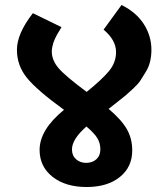

<svg xmlns="http://www.w3.org/2000/svg" viewBox="-20 -739 675 771"><path d="M588 -539Q588 -515 583 -493Q578 -471 565.5 -450.5Q553 -430 544 -416Q535 -402 514 -382.5Q493 -363 484 -355.5Q475 -348 449.5 -328Q424 -308 419 -304Q417 -302 416 -302Q467 -259 489 -221Q511 -183 511 -135Q511 -68 461 -28Q411 12 328 12Q243 12 191 -29Q139 -70 139 -137Q139 -218 237 -298Q128 -377 88 -426.5Q48 -476 48 -539Q48 -604 112 -686L227 -630Q224 -625 217.5 -614Q211 -603 208 -598Q205 -593 200.5 -583Q196 -573 194 -566.5Q192 -560 190 -550.5Q188 -541 188 -532Q188 -497 215.5 -465Q243 -433 328 -370Q390 -420 418 -454Q446 -488 446 -530Q446 -578 396 -620L468 -719Q528 -689 558 -641.5Q588 -594 588 -539ZM327 -231Q269 -180 269 -139Q269 -114 285.5 -99.5Q302 -85 326 -85Q351 -85 367 -99.5Q383 -114 383 -139Q383 -164 371 -184Q359 -204 327 -231Z"/></svg>

Font: FiraGO
Style: Bold
Weight: 700
Designer: bBox Type
Foundry: bBox Type GmbH
Version: Version 1.001;PS 001.001;hotconv 1.0.88;makeotf.lib2.5.64775